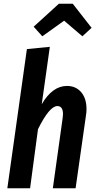

<svg xmlns="http://www.w3.org/2000/svg" viewBox="-20 -1001 512 1021"><path d="M440 -421Q440 -404 437 -386L382 0H261L313 -372Q315 -388 315 -394Q315 -437 285 -437Q243 -437 182 -314L140 0H19L123 -740L245 -752L202 -447Q259 -544 336 -544Q383 -544 411.5 -511Q440 -478 440 -421ZM205 -808 159 -859 293 -981H367L467 -853L418 -808L321 -891Z"/></svg>

Font: Fira Sans Extra Condensed Medium
Style: Italic
Weight: 500
Width: 3
Italic angle: -8°
Designer: Carrois Corporate & Edenspiekermann AG
Foundry: Carrois Corporate GbR & Edenspiekermann AG
Version: Version 4.203